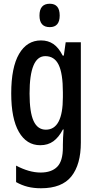

<svg xmlns="http://www.w3.org/2000/svg" viewBox="-20 -766 513 1026"><path d="M199 -550Q237 -550 265 -531Q293 -512 315 -469H321L331 -540H412V-4Q412 113 361.5 176.5Q311 240 199 240Q160 240 128 232Q96 224 66 207V119Q136 156 197 156Q255 156 285.5 125.5Q316 95 316 22V8Q316 -8 317 -30Q318 -52 320 -74H316Q294 -32 265 -11Q236 10 195 10Q122 10 81 -61Q40 -132 40 -267Q40 -406 82 -478Q124 -550 199 -550ZM222 -466Q138 -466 138 -266Q138 -166 159.5 -119.5Q181 -73 225 -73Q316 -73 316 -247V-273Q316 -373 293.5 -419.5Q271 -466 222 -466ZM246 -746Q299 -746 299 -683Q299 -621 246 -621Q191 -621 191 -683Q191 -746 246 -746Z"/></svg>

Font: Noto Sans Georgian ExtraCondensed Medium
Style: Regular
Weight: 500
Width: 2
Designer: Monotype Design Team, Akaki Razmadze
Foundry: Google LLC
Version: Version 2.005; ttfautohint (v1.8.4.7-5d5b)